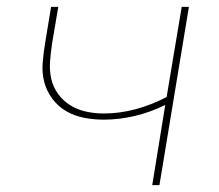

<svg xmlns="http://www.w3.org/2000/svg" viewBox="-20 -540 640 560"><path d="M424 0 462 -234Q420 -213 374 -202Q328 -191 283 -191Q253 -191 225 -196.5Q197 -202 173.5 -215.5Q150 -229 133 -251.5Q116 -274 109 -301Q102 -328 104.5 -357.5Q107 -387 112 -417L129 -520H150L132 -414Q128 -387 126 -360.5Q124 -334 129.5 -310Q135 -286 149.5 -266Q164 -246 185 -233Q206 -220 231 -214.5Q256 -209 283 -209Q329 -209 375.5 -221.5Q422 -234 466 -257L510 -520H531L445 0Z"/></svg>

Font: Iosevka Thin Extended Oblique
Style: Regular
Weight: 100
Width: 7
Italic angle: -9°
Monospace: yes
Designer: Belleve Invis
Foundry: Belleve Invis
Version: Version 32.5.0; ttfautohint (v1.8.4)